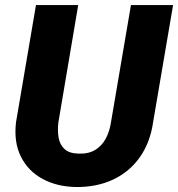

<svg xmlns="http://www.w3.org/2000/svg" viewBox="-20 -731 706 761"><path d="M499 -710.9H666L586.9 -247.1Q575.2 -165.5 533.9 -107.4Q492.7 -49.3 427.7 -19Q362.8 11.2 280.8 10.3Q204.6 8.8 147.7 -22.5Q90.8 -53.7 62.5 -110.8Q34.2 -168 43.5 -246.6L122.6 -710.9H290L211.4 -246.1Q207.5 -213.9 212.2 -186Q216.8 -158.2 235.4 -140.6Q253.9 -123 291 -122.1Q330.6 -120.6 357.2 -136.7Q383.8 -152.8 399.2 -181.6Q414.6 -210.4 419.9 -246.6Z"/></svg>

Font: Roboto Black
Style: Italic
Weight: 900
Italic angle: -12°
Designer: Christian Robertson
Foundry: Google
Version: Version 3.0; 2020